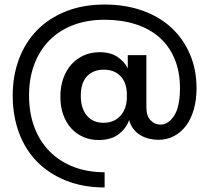

<svg xmlns="http://www.w3.org/2000/svg" viewBox="-20 -683 921 846"><path d="M414 -66Q378 -66 347 -79.5Q316 -93 293.5 -118Q271 -143 258.5 -178Q246 -213 246 -257Q246 -302 259 -338Q272 -374 295 -399.5Q318 -425 349.5 -439Q381 -453 419 -453Q467 -453 498 -432Q529 -411 543 -382V-440H625V-210Q625 -172 643.5 -153Q662 -134 687 -134Q722 -134 747.5 -173.5Q773 -213 773 -294Q773 -368 749 -424.5Q725 -481 681.5 -519Q638 -557 576.5 -576.5Q515 -596 441 -596Q364 -596 302.5 -572.5Q241 -549 198 -505.5Q155 -462 131.5 -400.5Q108 -339 108 -262Q108 -185 131.5 -122.5Q155 -60 198.5 -16Q242 28 303.5 52Q365 76 441 76V143Q347 143 271.5 113Q196 83 143.5 29.5Q91 -24 63.5 -98.5Q36 -173 36 -262Q36 -349 63.5 -422.5Q91 -496 143 -549.5Q195 -603 270.5 -633Q346 -663 441 -663Q532 -663 607 -636.5Q682 -610 735 -561Q788 -512 817 -444Q846 -376 846 -294Q846 -243 834 -201Q822 -159 800 -129.5Q778 -100 747 -83.5Q716 -67 678 -67Q657 -67 636.5 -72Q616 -77 598.5 -87.5Q581 -98 568 -114.5Q555 -131 549 -154Q536 -117 502.5 -91.5Q469 -66 414 -66ZM436 -142Q482 -142 509.5 -171.5Q537 -201 539 -250V-266Q539 -317 512 -346.5Q485 -376 437 -376Q391 -376 363.5 -347Q336 -318 336 -261Q336 -206 362.5 -174Q389 -142 436 -142Z"/></svg>

Font: Tilda Sans Semibold
Style: Regular
Weight: 600
Designer: ParaType Ltd
Foundry: ParaType Ltd
Version: Version 1.009